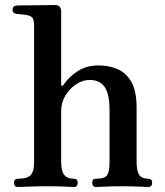

<svg xmlns="http://www.w3.org/2000/svg" viewBox="-20 -746 657 766"><path d="M52 0Q36 0 36 -17Q36 -33 52 -33Q90 -33 103 -48Q116 -63 116 -99V-637Q116 -665 110.5 -673.5Q105 -682 91 -685Q84 -687 67.5 -688.5Q51 -690 44 -691Q30 -693 30 -707Q30 -722 45 -724Q48 -724 70 -724.5Q92 -725 119.5 -725Q147 -725 170 -725.5Q193 -726 199 -726Q224 -726 224 -700V-408Q224 -404 227 -403.5Q230 -403 233 -407Q254 -439 290 -462Q326 -485 372 -485Q415 -485 449.5 -470Q484 -455 504.5 -418.5Q525 -382 525 -316V-101Q525 -64 535.5 -48.5Q546 -33 571 -33Q587 -33 587 -17Q587 0 571 0Q564 0 546 -1Q528 -2 507 -2.5Q486 -3 468 -3Q451 -3 429 -2.5Q407 -2 389 -1Q371 0 363 0Q348 0 348 -17Q348 -33 363 -33Q399 -33 408 -48Q417 -63 417 -99V-308Q417 -371 397.5 -399Q378 -427 337 -427Q310 -427 284 -410Q258 -393 241 -365Q224 -337 224 -302V-101Q224 -64 236 -48.5Q248 -33 275 -33Q290 -33 290 -17Q290 0 275 0Q268 0 249 -1Q230 -2 208.5 -2.5Q187 -3 169 -3Q152 -3 127 -2.5Q102 -2 80.5 -1Q59 0 52 0Z"/></svg>

Font: Zen Old Mincho Black
Style: Regular
Weight: 900
Designer: Yoshimichi Ohira
Foundry: Positype
Version: Version 1.001